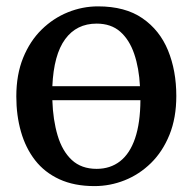

<svg xmlns="http://www.w3.org/2000/svg" viewBox="-20 -588 620 618"><path d="M284 11Q219 11 171.2 -11Q123.5 -33 93 -72.2Q62.5 -111.5 47.5 -164Q32.5 -216.5 32.5 -277.5Q32.5 -348 54.5 -402Q76.5 -456 114 -492.8Q151.5 -529.5 198.5 -548.5Q245.5 -567.5 295.5 -567.5Q383 -567.5 438.5 -529.2Q494 -491 520.8 -425.8Q547.5 -360.5 547.5 -279Q547.5 -208.5 525.5 -154.2Q503.5 -100 466 -63.2Q428.5 -26.5 381.5 -7.8Q334.5 11 284 11ZM291 -44.5Q335 -44.5 366.5 -69Q398 -93.5 414.8 -142.8Q431.5 -192 432 -265.5H148.5Q150.5 -202 165.5 -151.8Q180.5 -101.5 211.2 -73Q242 -44.5 291 -44.5ZM148.5 -310.5H430.5Q427.5 -369 412 -414.5Q396.5 -460 367 -486Q337.5 -512 291 -512Q226.5 -512 189.8 -462Q153 -412 148.5 -310.5Z"/></svg>

Font: Merriweather 24pt
Style: Regular
Weight: 400
Designer: Eben Sorkin
Foundry: Eben Sorkin
Version: Version 2.100